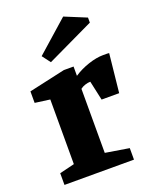

<svg xmlns="http://www.w3.org/2000/svg" viewBox="-139 -816 712 893"><g transform="rotate(-20 217.0 -369.0)"><path d="M23 0V-58L97 -76V-396L23 -406V-463L203 -503H251V-457Q284 -479 324.5 -492.5Q365 -506 398 -506Q403 -506 413.5 -506Q424 -506 428 -505L408 -314H321L300 -410Q288 -410 274 -405.5Q260 -401 250 -393V-76L367 -57V0ZM159 -558 128 -599 285 -738 392 -694V-669Z"/></g></svg>

Font: Manuale ExtraBold
Style: Regular
Weight: 800
Version: Version 1.002